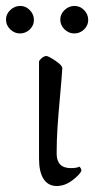

<svg xmlns="http://www.w3.org/2000/svg" viewBox="-64 -621 316 644"><path d="M66.9 -88.9V-416Q79.1 -433.1 91.8 -433.1Q98.1 -433.1 121.6 -417.5Q145 -401.9 145 -392.1Q142.6 -354.5 137.2 -295.9Q131.8 -237.3 128.9 -194.1Q126 -150.9 126 -106Q126 -57.1 173.8 -57.1Q193.4 -57.1 202.1 -62Q209 -56.6 209 -47.9Q204.1 -35.6 179 -16.4Q153.8 2.9 126 2.9Q97.7 2.9 82.3 -20.5Q66.9 -43.9 66.9 -88.9ZM3.9 -601.1Q22.5 -601.1 36.1 -586.9Q49.8 -572.8 49.8 -554.2Q49.8 -535.6 35.9 -522.2Q22 -508.8 2.9 -508.8Q-15.6 -508.8 -29.8 -522.7Q-43.9 -536.6 -43.9 -555.2Q-43.9 -573.7 -29.5 -587.4Q-15.1 -601.1 3.9 -601.1ZM186 -601.1Q204.6 -601.1 218.3 -586.9Q231.9 -572.8 231.9 -554.2Q231.9 -535.6 218 -522.2Q204.1 -508.8 185.1 -508.8Q166.5 -508.8 152.3 -522.7Q138.2 -536.6 138.2 -555.2Q138.2 -573.7 152.6 -587.4Q167 -601.1 186 -601.1Z"/></svg>

Font: Crimson
Style: Roman
Weight: 400
Version: Version 0.8